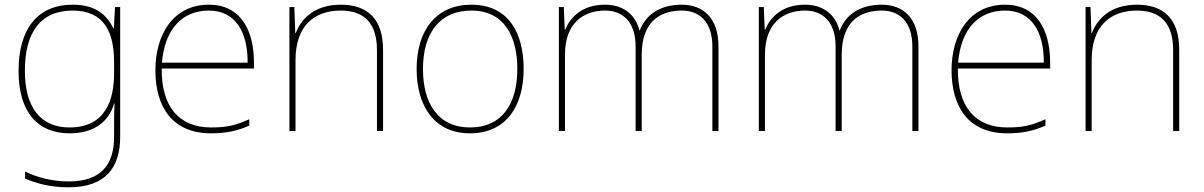

<svg xmlns="http://www.w3.org/2000/svg" viewBox="-20 -624 5128 818"><path d="M290 -604C136 -604 59 -496 59 -322C59 -147 140 -56 276 -56C375 -56 442 -100 466 -183H468C466 -144 466 -122 466 -83V-41C466 74 414 149 273 149C198 149 135 130 87 107V137C135 157 192 174 273 174C433 174 492 86 492 -41V-594H470L465 -503H463C435 -561 387 -604 290 -604ZM290 -579C425 -579 466 -485 466 -360V-312C466 -202 432 -81 276 -81C154 -81 86 -165 86 -322C86 -483 150 -579 290 -579Z M870 -604C716 -604 642 -474 642 -325C642 -170 713 -56 879 -56C943 -56 991 -66 1042 -89V-116C980 -88 943 -81 879 -81C742 -81 667 -171 669 -332H1062V-357C1062 -496 1005 -604 870 -604ZM870 -579C982 -579 1036 -489 1035 -357H670C682 -502 758 -579 870 -579Z M1432 -604C1320 -604 1263 -544 1240 -483H1238L1234 -594H1213V-66H1239V-368C1239 -512 1317 -579 1432 -579C1529 -579 1586 -528 1586 -411V-66H1612V-412C1612 -543 1546 -604 1432 -604Z M2211 -330C2211 -483 2147 -604 1988 -604C1841 -604 1755 -498 1755 -330C1755 -173 1830 -56 1982 -56C2139 -56 2211 -175 2211 -330ZM1782 -330C1782 -486 1856 -579 1988 -579C2129 -579 2184 -468 2184 -330C2184 -185 2122 -81 1982 -81C1847 -81 1782 -183 1782 -330Z M2885 -604C2790 -604 2731 -560 2706 -495H2704C2686 -566 2631 -604 2558 -604C2456 -604 2409 -547 2388 -498H2386L2382 -594H2361V-66H2387V-391C2387 -525 2465 -579 2558 -579C2631 -579 2688 -533 2688 -426V-66H2714V-391C2714 -525 2785 -579 2885 -579C2958 -579 3015 -533 3015 -426V-66H3041V-427C3041 -548 2975 -604 2885 -604Z M3737 -604C3642 -604 3583 -560 3558 -495H3556C3538 -566 3483 -604 3410 -604C3308 -604 3261 -547 3240 -498H3238L3234 -594H3213V-66H3239V-391C3239 -525 3317 -579 3410 -579C3483 -579 3540 -533 3540 -426V-66H3566V-391C3566 -525 3637 -579 3737 -579C3810 -579 3867 -533 3867 -426V-66H3893V-427C3893 -548 3827 -604 3737 -604Z M4262 -604C4108 -604 4034 -474 4034 -325C4034 -170 4105 -56 4271 -56C4335 -56 4383 -66 4434 -89V-116C4372 -88 4335 -81 4271 -81C4134 -81 4059 -171 4061 -332H4454V-357C4454 -496 4397 -604 4262 -604ZM4262 -579C4374 -579 4428 -489 4427 -357H4062C4074 -502 4150 -579 4262 -579Z M4824 -604C4712 -604 4655 -544 4632 -483H4630L4626 -594H4605V-66H4631V-368C4631 -512 4709 -579 4824 -579C4921 -579 4978 -528 4978 -411V-66H5004V-412C5004 -543 4938 -604 4824 -604Z"/></svg>

Font: Noto Sans Malayalam UI Thin
Style: Regular
Weight: 100
Designer: Jelle Bosma - Monotype Design Team
Foundry: Monotype Imaging Inc.
Version: Version 2.104